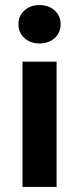

<svg xmlns="http://www.w3.org/2000/svg" viewBox="-20 -740 312 760"><path d="M69 0V-496H204V0ZM136 -568Q100 -568 76.5 -589.5Q53 -611 53 -644Q53 -677 76.5 -698.5Q100 -720 136 -720Q173 -720 196.5 -698.5Q220 -677 220 -644Q220 -611 196.5 -589.5Q173 -568 136 -568Z"/></svg>

Font: DM Sans 24pt
Style: Bold
Weight: 700
Designer: Colophon Foundry, Jonny Pinhorn
Foundry: Colophon Foundry
Version: Version 4.004;gftools[0.9.30]